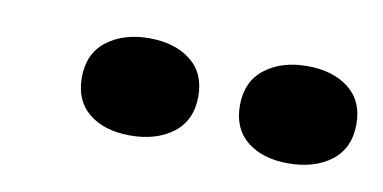

<svg xmlns="http://www.w3.org/2000/svg" viewBox="-31 -783 487 244"><g transform="rotate(10 212.5 -661.0)"><path d="M221 -662Q221 -631 199.5 -614.5Q178 -598 144 -598Q111 -598 91 -614Q71 -630 71 -660Q71 -691 92.5 -707.5Q114 -724 147 -724Q180 -724 200.5 -708Q221 -692 221 -662ZM425 -662Q425 -631 403.5 -614.5Q382 -598 348 -598Q315 -598 295 -614Q275 -630 275 -660Q275 -691 296.5 -707.5Q318 -724 351 -724Q384 -724 404.5 -708Q425 -692 425 -662Z"/></g></svg>

Font: Sansita
Style: Italic
Weight: 400
Italic angle: -11°
Designer: Pablo Cosgaya
Foundry: Omnibus-Type
Version: Version 1.006